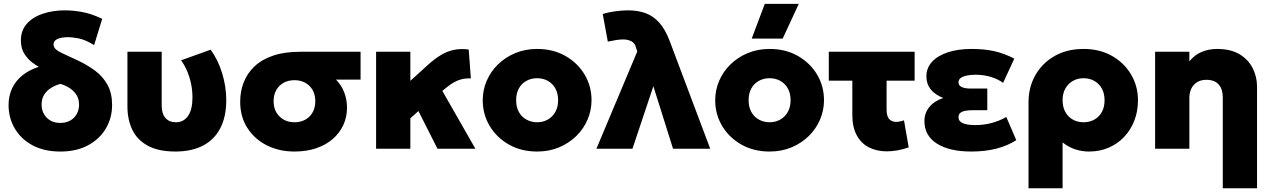

<svg xmlns="http://www.w3.org/2000/svg" viewBox="-20 -790 6758 1020"><path d="M300.5 15Q213.5 15 152 -18.5Q90.5 -52 58 -108.2Q25.5 -164.5 25.5 -231.5Q25.5 -280.5 44.2 -320.5Q63 -360.5 98.8 -389.5Q134.5 -418.5 186 -435Q172 -442.5 149.5 -459.5Q127 -476.5 109 -504.8Q91 -533 91 -575.5Q91 -628.5 122.8 -664Q154.5 -699.5 207.5 -717.2Q260.5 -735 325 -735Q369.5 -735 418.5 -725.8Q467.5 -716.5 523 -690L480 -550.5Q432.5 -579.5 397.5 -586Q362.5 -592.5 344 -592.5Q303 -592.5 283.8 -582.2Q264.5 -572 264.5 -554Q264.5 -537.5 279.8 -525.5Q295 -513.5 323.8 -501Q352.5 -488.5 392 -469.5Q443.5 -445.5 485.2 -414.5Q527 -383.5 551.2 -339.2Q575.5 -295 575.5 -232Q575.5 -164.5 543 -108.5Q510.5 -52.5 449 -18.8Q387.5 15 300.5 15ZM300.5 -137Q330.5 -137 352.8 -149.5Q375 -162 387.5 -184Q400 -206 400 -234.5Q400 -263 387.2 -284.2Q374.5 -305.5 352.2 -320.5Q330 -335.5 301 -344.5Q271 -336 248.5 -321.2Q226 -306.5 213.5 -285Q201 -263.5 201 -235Q201 -192.5 228.2 -164.8Q255.5 -137 300.5 -137Z M914 15Q820.5 15 764 -16.5Q707.5 -48 682.2 -102Q657 -156 657 -224.5V-515H839V-229Q839 -186.5 858.8 -163.5Q878.5 -140.5 914.5 -140.5Q936 -140.5 952.2 -149.5Q968.5 -158.5 979.8 -175.2Q991 -192 996.8 -216.5Q1002.5 -241 1002.5 -271.5Q1002.5 -308 995.5 -342.8Q988.5 -377.5 975.2 -409.8Q962 -442 942 -469.5L1099 -526Q1138.5 -472 1160.2 -400.8Q1182 -329.5 1182 -258.5Q1182 -170.5 1150.8 -109.8Q1119.5 -49 1059.8 -17.2Q1000 14.5 914 15Z M1544.5 15Q1462.5 15 1397.2 -18Q1332 -51 1294 -110.5Q1256 -170 1256 -249.5Q1256 -305.5 1275 -353.5Q1294 -401.5 1332.8 -438Q1371.5 -474.5 1431.8 -494.8Q1492 -515 1575 -515H1895.5V-367H1765Q1795.5 -336 1809.5 -297.2Q1823.5 -258.5 1823.5 -218.5Q1823.5 -168.5 1804 -126Q1784.5 -83.5 1748 -51.8Q1711.5 -20 1660 -2.5Q1608.5 15 1544.5 15ZM1545 -140.5Q1577 -140.5 1601.8 -154.2Q1626.5 -168 1640.8 -193Q1655 -218 1655 -252Q1655 -303 1624 -333.5Q1593 -364 1544 -364Q1512 -364 1487.2 -350.5Q1462.5 -337 1448 -312Q1433.5 -287 1433.5 -253Q1433.5 -202.5 1464.8 -171.5Q1496 -140.5 1545 -140.5Z M1978 0V-515H2160V-360.5L2253.5 -445.5Q2289.5 -478 2323 -498Q2356.5 -518 2392 -525.2Q2427.5 -532.5 2470 -527L2481.5 -373.5Q2453.5 -374.5 2431.2 -368.8Q2409 -363 2390.2 -352Q2371.5 -341 2353 -326L2330 -307L2505.5 0H2304L2203 -200L2160 -161.5V0Z M2833.5 15Q2748.5 15 2683.2 -22.2Q2618 -59.5 2581.2 -121.2Q2544.5 -183 2544.5 -257.5Q2544.5 -311.5 2565.5 -360.5Q2586.5 -409.5 2625.2 -447.5Q2664 -485.5 2717 -507.8Q2770 -530 2833.5 -530Q2918.5 -530 2983.8 -492.8Q3049 -455.5 3085.8 -393.8Q3122.5 -332 3122.5 -257.5Q3122.5 -204 3101.5 -154.8Q3080.5 -105.5 3041.8 -67.5Q3003 -29.5 2950.2 -7.2Q2897.5 15 2833.5 15ZM2833.5 -140.5Q2865 -140.5 2890.2 -154.8Q2915.5 -169 2930.2 -195.2Q2945 -221.5 2945 -257.5Q2945 -293.5 2930.5 -319.8Q2916 -346 2890.8 -360.2Q2865.5 -374.5 2833.5 -374.5Q2801.5 -374.5 2776 -360.2Q2750.5 -346 2736.2 -319.8Q2722 -293.5 2722 -257.5Q2722 -221.5 2736.5 -195.2Q2751 -169 2776.5 -154.8Q2802 -140.5 2833.5 -140.5Z M3148.5 0 3365.5 -516.5 3358.5 -538Q3353 -561 3334 -570.8Q3315 -580.5 3290.5 -580.5Q3273.5 -580.5 3253 -577.2Q3232.5 -574 3209 -569L3182 -715.5Q3213.5 -725.5 3249.8 -730.2Q3286 -735 3315.5 -735Q3368.5 -735 3409.8 -720Q3451 -705 3483 -669Q3515 -633 3538.5 -570L3753 0H3555.5L3451 -332L3340 0Z M4068.5 15Q3983.5 15 3918.2 -22.2Q3853 -59.5 3816.2 -121.2Q3779.5 -183 3779.5 -257.5Q3779.5 -311.5 3800.5 -360.5Q3821.5 -409.5 3860.2 -447.5Q3899 -485.5 3952 -507.8Q4005 -530 4068.5 -530Q4153.5 -530 4218.8 -492.8Q4284 -455.5 4320.8 -393.8Q4357.5 -332 4357.5 -257.5Q4357.5 -204 4336.5 -154.8Q4315.5 -105.5 4276.8 -67.5Q4238 -29.5 4185.2 -7.2Q4132.5 15 4068.5 15ZM4068.5 -140.5Q4100 -140.5 4125.2 -154.8Q4150.5 -169 4165.2 -195.2Q4180 -221.5 4180 -257.5Q4180 -293.5 4165.5 -319.8Q4151 -346 4125.8 -360.2Q4100.5 -374.5 4068.5 -374.5Q4036.5 -374.5 4011 -360.2Q3985.5 -346 3971.2 -319.8Q3957 -293.5 3957 -257.5Q3957 -221.5 3971.5 -195.2Q3986 -169 4011.5 -154.8Q4037 -140.5 4068.5 -140.5ZM3973.5 -585 4043 -769.5H4223.5L4138 -585Z M4691 14Q4638 14 4596.8 -6.8Q4555.5 -27.5 4531.8 -70.8Q4508 -114 4508 -180V-361.5H4383V-515H4839V-361.5H4690V-208.5Q4690 -172.5 4703.8 -157.5Q4717.5 -142.5 4741.5 -142.5Q4751 -142.5 4761.2 -144.8Q4771.5 -147 4782.5 -150.5L4807.5 -7Q4777 3.5 4747.8 8.8Q4718.5 14 4691 14Z M5139.5 15Q5024 15 4957.5 -27Q4891 -69 4891 -147Q4891 -188.5 4916.2 -220.5Q4941.5 -252.5 4991 -269.5Q4946 -287.5 4923.8 -316Q4901.5 -344.5 4901.5 -384.5Q4901.5 -429 4931.2 -461.5Q4961 -494 5015.2 -512Q5069.5 -530 5141.5 -530Q5209.5 -530 5262.8 -518Q5316 -506 5368.5 -478.5L5309 -350Q5279.5 -371 5242 -382Q5204.5 -393 5163 -393Q5135 -393 5114.8 -388.5Q5094.5 -384 5083.2 -375.2Q5072 -366.5 5072 -352.5Q5072 -336 5088.8 -327.8Q5105.5 -319.5 5138 -319.5H5225V-204.5H5145Q5121.5 -204.5 5105 -200.8Q5088.5 -197 5080.2 -189Q5072 -181 5072 -167.5Q5072 -145.5 5095 -135.5Q5118 -125.5 5160.5 -125.5Q5205.5 -125.5 5246.8 -136.2Q5288 -147 5326 -168.5L5379 -45.5Q5332.5 -15.5 5272.8 -0.2Q5213 15 5139.5 15Z M5444 210V-246Q5444 -327.5 5480.8 -391.5Q5517.5 -455.5 5583.2 -492.8Q5649 -530 5736.5 -530Q5822.5 -530 5887.5 -493Q5952.5 -456 5989 -394Q6025.5 -332 6025.5 -257.5Q6025.5 -199.5 6006.5 -150Q5987.5 -100.5 5952.8 -63.5Q5918 -26.5 5870.5 -5.8Q5823 15 5766 15Q5726.5 15 5690.5 2.8Q5654.5 -9.5 5625 -33.5V210ZM5736.5 -140.5Q5768.5 -140.5 5794 -154.8Q5819.5 -169 5833.8 -195.2Q5848 -221.5 5848 -257.5Q5848 -293.5 5833.5 -319.8Q5819 -346 5793.5 -360.2Q5768 -374.5 5736.5 -374.5Q5705 -374.5 5679.8 -360.2Q5654.5 -346 5639.8 -319.8Q5625 -293.5 5625 -257.5Q5625 -221.5 5639.5 -195.2Q5654 -169 5679.2 -154.8Q5704.5 -140.5 5736.5 -140.5Z M6476 210V-273Q6476 -316.5 6454.2 -341.2Q6432.5 -366 6388.5 -366Q6360.5 -366 6340.2 -353.8Q6320 -341.5 6309.2 -320Q6298.5 -298.5 6298.5 -270V0H6116.5V-515H6298.5V-464Q6326 -498.5 6364 -514.2Q6402 -530 6445 -530Q6518.5 -530 6565.5 -501.5Q6612.5 -473 6635.2 -427.2Q6658 -381.5 6658 -330V210Z"/></svg>

Font: Geologica ExtraBold
Style: Regular
Weight: 800
Designer: Sindre Bremnes, Frode Helland
Foundry: Monokrom Skriftforlag AS
Version: Version 1.010;gftools[0.9.28]